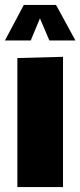

<svg xmlns="http://www.w3.org/2000/svg" viewBox="-26 -754 324 774"><path d="M44 0V-520L228 -525V0ZM-6 -591 70 -734H200L278 -591H173L135 -680L98 -591Z"/></svg>

Font: Murecho Thin ExtraBold
Style: Regular
Weight: 800
Version: Version 1.010